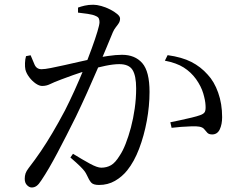

<svg xmlns="http://www.w3.org/2000/svg" viewBox="-20 -782 1040 822"><path d="M292.5 -123.6Q332.7 -98.9 364.5 -81.5Q396.4 -64.1 413.4 -64.1Q436.8 -64.1 455.3 -74.7Q473.7 -85.2 492.6 -116.2Q505.7 -135.3 517.9 -166.4Q530.2 -197.6 540.5 -236.1Q550.7 -274.6 556.8 -317.6Q562.9 -360.6 562.9 -403.5Q562.9 -457.8 547.4 -482.6Q532 -507.4 490.5 -507.4Q466.3 -507.4 431.9 -500.4Q397.6 -493.4 361.1 -482.5Q324.6 -471.7 293 -460.5Q261.5 -449.4 242.4 -441.9Q209.5 -429.5 194 -421.7Q178.5 -414 160.4 -414Q147.8 -414 132.2 -424.9Q116.7 -435.9 104.8 -452Q92.8 -468.1 88.8 -484Q86.4 -495.6 87 -511.8Q87.5 -528 91.4 -541.6L111.1 -545.4Q119.4 -524.9 128 -505.3Q136.7 -485.7 157.8 -485.7Q171.7 -485.7 197.9 -490.9Q224.1 -496.1 256.5 -503.3Q288.8 -510.5 322.3 -518.2Q355.7 -526 384.7 -532Q405.9 -537 441.2 -542.2Q476.5 -547.4 502.3 -547.4Q558 -547.4 589.1 -511.8Q620.2 -476.2 620.2 -388.4Q620.2 -328.1 608.5 -264.6Q596.8 -201 575.7 -145.5Q554.6 -89.9 524.6 -52.6Q502.8 -25.3 472.3 -7.7Q441.8 9.9 403.8 9.9Q379.2 9.9 370.2 -0.6Q361.2 -11.1 351.4 -33.2Q347.8 -41 342.2 -48.8Q336.6 -56.6 322.9 -70.2Q309.1 -83.8 281.4 -107.7ZM314 -728V-749.5Q326.3 -754.1 342.6 -757.9Q358.9 -761.7 379.3 -761.7Q394.2 -761.7 413.7 -756.3Q433.3 -750.9 451.5 -741.5Q469.7 -732.2 481.8 -722Q494 -711.9 494 -702.4Q494 -691.4 488.5 -682.8Q483.1 -674.3 475.9 -665.5Q468.8 -656.7 463.2 -644.1Q452.6 -618.9 435.7 -577.8Q418.8 -536.7 397.3 -486.6Q375.8 -436.4 352.1 -383.8Q328.4 -331.2 304.9 -282.4Q284.3 -240.9 264.4 -201.9Q244.6 -163 226 -128Q207.5 -93 190.3 -63.4Q173.1 -33.8 157.1 -10.1Q146 7.4 136.6 14Q127.3 20.7 115.7 20.7Q105.5 20.7 95.7 10.8Q85.9 1 85.9 -16.4Q85.9 -29.2 89.3 -39.3Q92.7 -49.5 102.4 -62.2Q130.2 -98.1 154.7 -134.2Q179.2 -170.3 204.5 -213.1Q229.8 -255.8 258.2 -309.3Q277.8 -347.9 298.7 -393.8Q319.5 -439.7 338.8 -486.9Q358 -534.1 373 -575.4Q388.1 -616.7 397 -646.6Q406 -676.5 406 -686.9Q406 -695.6 403.3 -702.4Q400.6 -709.2 390.2 -713.4Q378.8 -719.3 355.4 -722.7Q332.1 -726.1 314 -728ZM685.9 -522.2 697.6 -545.9Q758.8 -537.4 799 -516.9Q839.3 -496.4 869.2 -462.5Q897.1 -433 914 -385.4Q931 -337.8 931 -280.4Q931 -249.7 920.9 -228.2Q910.7 -206.6 888.5 -206.4Q874.3 -206.4 867.7 -213.5Q861.2 -220.5 854.4 -228.9Q847.7 -237.4 832.9 -239.8Q822.6 -241.7 800.7 -241.2Q778.7 -240.6 755.3 -238.8Q731.8 -237 714.6 -234.8L709.3 -258.5Q727.5 -262.4 752.4 -267.6Q777.3 -272.9 800.4 -278.5Q823.6 -284.1 836.7 -288.9Q852.9 -294.5 857.2 -303.4Q861.4 -312.4 859.9 -331.8Q859.1 -351.6 850.2 -382Q841.3 -412.3 819.2 -443.5Q797.8 -473.1 766.6 -493Q735.3 -512.8 685.9 -522.2Z"/></svg>

Font: Noto Serif SC
Style: Regular
Weight: 200
Designer: Ryoko NISHIZUKA 西塚涼子 (kana & ideographs); Frank Grießhammer (Latin, Greek & Cyrillic); Wenlong ZHANG 张文龙 (bopomofo); San
Foundry: Adobe
Version: Version 2.001;hotconv 1.1.0;makeotfexe 2.6.0